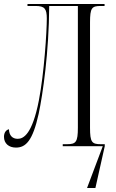

<svg xmlns="http://www.w3.org/2000/svg" viewBox="-20 -734 580 964"><path d="M60 7C109 7 144 -26 174 -162C195 -260 226 -474 227 -704H371V-93C371 -20 361 -10 316 -10H295V0H496L417 210H459L506 0V-10H486C441 -10 432 -20 432 -93V-621C432 -695 441 -704 486 -704H505V-714H118V-704H159C204 -704 215 -690 215 -641C215 -576 202 -368 175 -229C142 -60 98 -37 69 -37C43 -37 26 -53 25 -85C11 -82 0 -69 0 -47C0 -14 24 7 60 7Z"/></svg>

Font: Noto Serif Display ExtraCondensed Light
Style: Regular
Weight: 300
Width: 2
Designer: Monotype Design Team
Foundry: Monotype Imaging Inc.
Version: Version 2.009